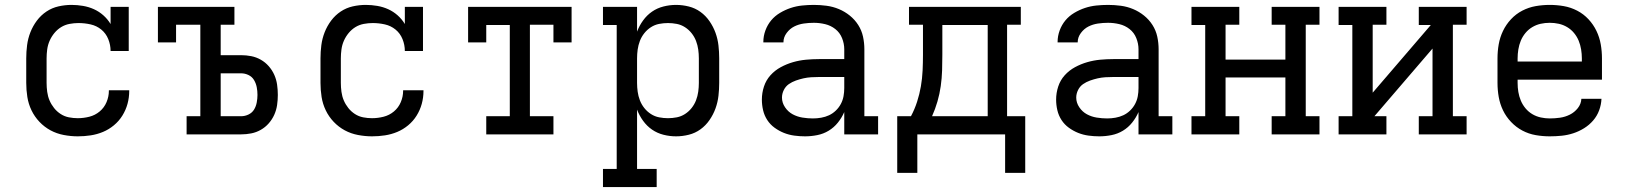

<svg xmlns="http://www.w3.org/2000/svg" viewBox="-20 -548 6640 783"><path d="M297 8Q269 8 240 2.5Q211 -3 186 -16.5Q161 -30 141 -51Q121 -72 108.5 -98Q96 -124 91.5 -152.5Q87 -181 87 -210V-310Q87 -337 90.5 -364Q94 -391 104 -416.5Q114 -442 130.5 -464Q147 -486 169.5 -501Q192 -516 218.5 -522Q245 -528 272 -528Q295 -528 318.5 -524Q342 -520 363 -510.5Q384 -501 401.5 -485.5Q419 -470 431 -450V-520H505V-340H431Q431 -365 421.5 -388.5Q412 -412 393 -427.5Q374 -443 349.5 -448.5Q325 -454 300 -454Q282 -454 263.5 -450.5Q245 -447 229.5 -437.5Q214 -428 202 -413.5Q190 -399 182.5 -382Q175 -365 172.5 -346.5Q170 -328 170 -310V-210Q170 -192 172.5 -173.5Q175 -155 182 -138.5Q189 -122 200.5 -107.5Q212 -93 227.5 -83Q243 -73 261 -69.5Q279 -66 297 -66Q321 -66 344.5 -72Q368 -78 386.5 -93.5Q405 -109 414.5 -131.5Q424 -154 424 -178V-180H507V-177Q507 -150 500 -124.5Q493 -99 479 -76.5Q465 -54 444.5 -37Q424 -20 400 -10Q376 0 350 4Q324 8 297 8Z M963 0H741V-74H797V-447H698V-375H624V-520H936V-447H880V-323H963Q984 -323 1004.5 -319Q1025 -315 1043.5 -304.5Q1062 -294 1076 -278Q1090 -262 1098.5 -243Q1107 -224 1110 -203Q1113 -182 1113 -161Q1113 -140 1110 -119.5Q1107 -99 1098.5 -80Q1090 -61 1076 -45Q1062 -29 1043.5 -18.5Q1025 -8 1004.5 -4Q984 0 963 0ZM963 -74Q979 -74 993.5 -81Q1008 -88 1016 -101Q1024 -114 1027 -130Q1030 -146 1030 -161Q1030 -177 1027 -192.5Q1024 -208 1016 -221.5Q1008 -235 993.5 -242Q979 -249 963 -249H880V-74Z M1497 8Q1469 8 1440 2.5Q1411 -3 1386 -16.5Q1361 -30 1341 -51Q1321 -72 1308.5 -98Q1296 -124 1291.5 -152.5Q1287 -181 1287 -210V-310Q1287 -337 1290.5 -364Q1294 -391 1304 -416.5Q1314 -442 1330.5 -464Q1347 -486 1369.5 -501Q1392 -516 1418.5 -522Q1445 -528 1472 -528Q1495 -528 1518.5 -524Q1542 -520 1563 -510.5Q1584 -501 1601.5 -485.5Q1619 -470 1631 -450V-520H1705V-340H1631Q1631 -365 1621.5 -388.5Q1612 -412 1593 -427.5Q1574 -443 1549.5 -448.5Q1525 -454 1500 -454Q1482 -454 1463.5 -450.5Q1445 -447 1429.5 -437.5Q1414 -428 1402 -413.5Q1390 -399 1382.5 -382Q1375 -365 1372.5 -346.5Q1370 -328 1370 -310V-210Q1370 -192 1372.5 -173.5Q1375 -155 1382 -138.5Q1389 -122 1400.5 -107.5Q1412 -93 1427.5 -83Q1443 -73 1461 -69.5Q1479 -66 1497 -66Q1521 -66 1544.5 -72Q1568 -78 1586.5 -93.5Q1605 -109 1614.5 -131.5Q1624 -154 1624 -178V-180H1707V-177Q1707 -150 1700 -124.5Q1693 -99 1679 -76.5Q1665 -54 1644.5 -37Q1624 -20 1600 -10Q1576 0 1550 4Q1524 8 1497 8Z M2237 0H1963V-74H2059V-446H1963V-375H1889V-520H2311V-375H2237V-447H2141V-74H2237Z M2658 215H2439V141H2495V-446H2439V-520H2578V-419Q2587 -443 2602.5 -464.5Q2618 -486 2639 -500.5Q2660 -515 2685.5 -521.5Q2711 -528 2737 -528Q2763 -528 2789 -521.5Q2815 -515 2836.5 -499.5Q2858 -484 2873.5 -461.5Q2889 -439 2898 -414Q2907 -389 2910 -362.5Q2913 -336 2913 -310V-210Q2913 -184 2910 -157.5Q2907 -131 2898 -106Q2889 -81 2873.5 -58.5Q2858 -36 2836.5 -20.5Q2815 -5 2789 1.5Q2763 8 2737 8Q2711 8 2685.5 1.5Q2660 -5 2639 -19.5Q2618 -34 2602.5 -55.5Q2587 -77 2578 -101V141H2658ZM2704 -66Q2722 -66 2740 -69.5Q2758 -73 2773.5 -83Q2789 -93 2800.5 -107.5Q2812 -122 2818.5 -139Q2825 -156 2827.5 -174Q2830 -192 2830 -210V-310Q2830 -328 2827.5 -346Q2825 -364 2818.5 -381Q2812 -398 2800.5 -412.5Q2789 -427 2773.5 -437Q2758 -447 2740 -450.5Q2722 -454 2704 -454Q2686 -454 2668 -450.5Q2650 -447 2634.5 -437Q2619 -427 2607.5 -412.5Q2596 -398 2589.5 -381Q2583 -364 2580.5 -346Q2578 -328 2578 -310V-210Q2578 -192 2580.5 -174Q2583 -156 2589.5 -139Q2596 -122 2607.5 -107.5Q2619 -93 2634.5 -83Q2650 -73 2668 -69.5Q2686 -66 2704 -66Z M3263 8Q3241 8 3219 5Q3197 2 3177 -6Q3157 -14 3139 -27Q3121 -40 3109 -58.5Q3097 -77 3092 -98.5Q3087 -120 3087 -142Q3087 -169 3095.5 -195Q3104 -221 3122 -241Q3140 -261 3164 -274Q3188 -287 3214 -294.5Q3240 -302 3267 -304.5Q3294 -307 3320 -307H3423V-347Q3423 -370 3414 -392.5Q3405 -415 3386.5 -429.5Q3368 -444 3345 -449.5Q3322 -455 3299 -455Q3278 -455 3257.5 -452Q3237 -449 3219 -440Q3201 -431 3188 -413.5Q3175 -396 3175 -376V-375H3093V-377Q3093 -401 3101.5 -424Q3110 -447 3125 -465Q3140 -483 3161 -495.5Q3182 -508 3204.5 -515.5Q3227 -523 3251 -525.5Q3275 -528 3299 -528Q3325 -528 3351 -524.5Q3377 -521 3401 -511Q3425 -501 3445.5 -484.5Q3466 -468 3480 -446Q3494 -424 3499.5 -398.5Q3505 -373 3505 -347V-74H3561V0H3423V-91Q3413 -68 3397 -48Q3381 -28 3359.5 -15Q3338 -2 3313 3Q3288 8 3263 8ZM3295 -65Q3312 -65 3329 -68Q3346 -71 3361 -78Q3376 -85 3388.5 -97Q3401 -109 3409 -124Q3417 -139 3420 -155.5Q3423 -172 3423 -189V-234H3321Q3304 -234 3288 -233Q3272 -232 3256.5 -228.5Q3241 -225 3225.5 -219.5Q3210 -214 3197 -205Q3184 -196 3176.5 -181Q3169 -166 3169 -150Q3169 -129 3181.5 -110.5Q3194 -92 3212.5 -82Q3231 -72 3252.5 -68.5Q3274 -65 3295 -65Z M3639 157V-74H3695Q3710 -102 3720 -133Q3730 -164 3735.5 -196Q3741 -228 3742.5 -260.5Q3744 -293 3744 -325V-447H3687V-520H4143V-447H4087V-74H4161V157H4079V0H3721V157ZM3781 -74H4008V-446H3823V-325Q3823 -293 3822 -261Q3821 -229 3816.5 -197Q3812 -165 3803 -134Q3794 -103 3781 -74Z M4463 8Q4441 8 4419 5Q4397 2 4377 -6Q4357 -14 4339 -27Q4321 -40 4309 -58.5Q4297 -77 4292 -98.5Q4287 -120 4287 -142Q4287 -169 4295.5 -195Q4304 -221 4322 -241Q4340 -261 4364 -274Q4388 -287 4414 -294.5Q4440 -302 4467 -304.5Q4494 -307 4520 -307H4623V-347Q4623 -370 4614 -392.5Q4605 -415 4586.5 -429.5Q4568 -444 4545 -449.5Q4522 -455 4499 -455Q4478 -455 4457.5 -452Q4437 -449 4419 -440Q4401 -431 4388 -413.5Q4375 -396 4375 -376V-375H4293V-377Q4293 -401 4301.5 -424Q4310 -447 4325 -465Q4340 -483 4361 -495.5Q4382 -508 4404.5 -515.5Q4427 -523 4451 -525.5Q4475 -528 4499 -528Q4525 -528 4551 -524.5Q4577 -521 4601 -511Q4625 -501 4645.5 -484.5Q4666 -468 4680 -446Q4694 -424 4699.5 -398.5Q4705 -373 4705 -347V-74H4761V0H4623V-91Q4613 -68 4597 -48Q4581 -28 4559.5 -15Q4538 -2 4513 3Q4488 8 4463 8ZM4495 -65Q4512 -65 4529 -68Q4546 -71 4561 -78Q4576 -85 4588.5 -97Q4601 -109 4609 -124Q4617 -139 4620 -155.5Q4623 -172 4623 -189V-234H4521Q4504 -234 4488 -233Q4472 -232 4456.5 -228.5Q4441 -225 4425.5 -219.5Q4410 -214 4397 -205Q4384 -196 4376.5 -181Q4369 -166 4369 -150Q4369 -129 4381.5 -110.5Q4394 -92 4412.5 -82Q4431 -72 4452.5 -68.5Q4474 -65 4495 -65Z M5034 0H4839V-74H4895V-446H4839V-520H5034V-447H4978V-305H5222V-447H5166V-520H5361V-447H5305V-74H5361V0H5166V-74H5222V-232H4978V-74H5034Z M5634 0H5439V-74H5495V-446H5439V-520H5634V-447H5578V-170L5815 -446H5766V-520H5961V-447H5905V-74H5961V0H5766V-74H5822V-350L5585 -74H5634Z M6300 8Q6271 8 6242.5 3Q6214 -2 6188.5 -15.5Q6163 -29 6142.5 -50.5Q6122 -72 6109.5 -98Q6097 -124 6092 -152.5Q6087 -181 6087 -210V-310Q6087 -339 6092 -367.5Q6097 -396 6109.5 -422Q6122 -448 6142 -469.5Q6162 -491 6188 -504.5Q6214 -518 6242.5 -523Q6271 -528 6300 -528Q6329 -528 6357.5 -523Q6386 -518 6412 -504.5Q6438 -491 6458 -469.5Q6478 -448 6490.5 -422Q6503 -396 6508 -367.5Q6513 -339 6513 -310V-223H6169V-210Q6169 -191 6172 -173Q6175 -155 6182 -138Q6189 -121 6201 -106.5Q6213 -92 6229 -82.5Q6245 -73 6263.5 -69Q6282 -65 6300 -65Q6321 -65 6342 -68Q6363 -71 6382 -80.5Q6401 -90 6414.5 -107Q6428 -124 6429 -145H6511Q6510 -121 6501.5 -98Q6493 -75 6477 -56.5Q6461 -38 6440 -25Q6419 -12 6396 -4.5Q6373 3 6349 5.5Q6325 8 6300 8ZM6431 -297V-310Q6431 -328 6428 -346.5Q6425 -365 6418 -382Q6411 -399 6399 -413.5Q6387 -428 6371 -437.5Q6355 -447 6337 -451Q6319 -455 6300 -455Q6281 -455 6263 -451Q6245 -447 6229 -437.5Q6213 -428 6201 -413.5Q6189 -399 6182 -382Q6175 -365 6172 -346.5Q6169 -328 6169 -310V-297Z"/></svg>

Font: Iosevka HT Extended
Style: Regular
Weight: 400
Width: 7
Monospace: yes
Designer: Belleve Invis
Foundry: Belleve Invis
Version: Version 32.3.0; ttfautohint (v1.8.4)